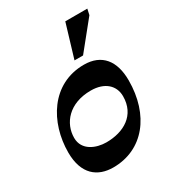

<svg xmlns="http://www.w3.org/2000/svg" viewBox="-175 -802 825 914"><g transform="rotate(-30 238.0 -345.5)"><path d="M178 13C342 13 448 -120 448 -310C448 -417 398 -481 300 -481C121 -481 27 -320 27 -156C27 -36 92 13 178 13ZM209 -107C154 -107 86 -133 86 -202C86 -282 147 -358 267 -358C344 -358 387 -316 387 -258C387 -154 305 -107 209 -107ZM319 -521 441 -672 448 -704H327L272 -521Z"/></g></svg>

Font: STIX Two Text
Style: Bold Italic
Weight: 700
Italic angle: -12°
Designer: Ross Mills, John Hudson & Paul Hanslow, Tiro Typeworks Ltd; with prior portions MicroPress Inc. and Coen Hoffman, Elsevi
Foundry: Tiro Typeworks Ltd
Version: Version 2.13 b171